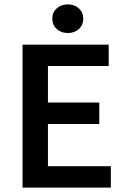

<svg xmlns="http://www.w3.org/2000/svg" viewBox="-20 -858 578 878"><path d="M83 0V-653.8H477.1V-556.2H199.2V-389.2H434.1V-291H199.2V-98.1H486.8V0ZM219.2 -772.9Q219.2 -801.3 239.3 -819.6Q259.3 -837.9 290 -837.9Q320.8 -837.9 340.8 -819.6Q360.8 -801.3 360.8 -772.9Q360.8 -743.7 340.8 -725.3Q320.8 -707 290 -707Q259.3 -707 239.3 -725.3Q219.2 -743.7 219.2 -772.9Z"/></svg>

Font: Source Sans 3 Semibold
Style: Regular
Weight: 600
Designer: Paul D. Hunt
Foundry: Adobe
Version: Version 3.052;hotconv 1.1.0;makeotfexe 2.6.0